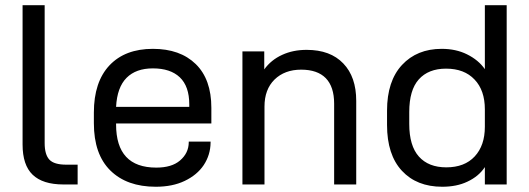

<svg xmlns="http://www.w3.org/2000/svg" viewBox="-20 -710 2038 739"><path d="M105.5 -37.6Q66.9 -74.7 66.9 -153.8V-689.9H151.9V-159.2Q151.9 -114.7 170.4 -95.2Q188.5 -76.2 234.9 -76.2H278.8V0H224.1Q144.5 0 105.5 -37.6Z M426.8 -234.9V-231Q426.8 -64.9 581.5 -64.9Q641.1 -64.9 672.9 -92.3Q706.1 -120.6 706.5 -162.1V-165H790.5V-161.1Q790 -113.8 764.2 -74.7Q738.8 -36.6 690.9 -13.7Q644 8.8 579.6 8.8Q468.3 8.8 404.8 -53.7Q341.3 -116.2 341.3 -235.8V-276.9Q341.3 -394.5 401.4 -458.5Q461.4 -522 568.4 -522Q673.3 -522 733.4 -463.4Q793.5 -404.8 793.5 -294.9V-234.9ZM467.3 -410.6Q430.7 -374 426.8 -298.8H708.5V-308.1Q708.5 -377.9 671.9 -412.6Q635.7 -446.8 568.4 -446.8Q503.4 -446.8 467.3 -410.6Z M913.1 -512.2H997.1V-442.9Q1023.4 -479.5 1066.4 -499Q1107.9 -518.1 1160.2 -518.1Q1251.5 -518.1 1301.3 -465.8Q1351.1 -414.1 1351.1 -321.8V0H1266.1V-311Q1266.1 -376 1233.9 -409.2Q1201.7 -441.9 1139.2 -441.9Q1075.7 -441.9 1036.6 -403.8Q998 -365.7 998 -299.8V0H913.1Z M1469.7 -229V-284.2Q1469.7 -397.9 1527.3 -460Q1585 -522 1680.2 -522Q1734.9 -522 1777.3 -501Q1821.8 -479 1846.2 -443.8V-689.9H1930.2V0H1846.2V-66.9Q1822.8 -31.2 1778.8 -10.7Q1737.8 8.8 1682.1 8.8Q1584 8.8 1526.9 -52.7Q1469.7 -114.3 1469.7 -229ZM1846.2 -222.2V-289.1Q1846.2 -362.3 1806.6 -403.8Q1767.1 -445.8 1696.8 -445.8Q1628.9 -445.8 1591.8 -404.3Q1555.2 -363.3 1555.2 -278.8V-232.9Q1555.2 -148.9 1592.3 -107.4Q1629.4 -65.9 1697.8 -65.9Q1768.1 -65.9 1807.1 -107.9Q1846.2 -149.9 1846.2 -222.2Z"/></svg>

Font: D-DIN Exp
Style: Regular
Weight: 400
Width: 7
Designer: Charles Nix
Foundry: Datto Inc.
Version: Version 1.00